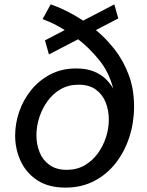

<svg xmlns="http://www.w3.org/2000/svg" viewBox="-20 -845 671 875"><path d="M279 10Q201 10 150 -23.5Q99 -57 74 -111.5Q49 -166 49 -227Q49 -282 67.5 -336Q86 -390 122 -434.5Q158 -479 209.5 -506Q261 -533 327 -533Q375 -533 408.5 -519Q442 -505 463 -484Q484 -463 496 -441Q477 -516 431.5 -572Q386 -628 336 -666L203 -597L185 -661L275 -708Q233 -734 203.5 -746Q174 -758 174 -758L211 -825Q211 -825 231.5 -817.5Q252 -810 285.5 -793.5Q319 -777 359 -751L501 -825L519 -761L417 -708Q462 -671 501.5 -621Q541 -571 566 -505.5Q591 -440 591 -359Q591 -287 569.5 -220.5Q548 -154 507.5 -102Q467 -50 409 -20Q351 10 279 10ZM284 -71Q330 -71 365.5 -91.5Q401 -112 425.5 -145.5Q450 -179 463 -219.5Q476 -260 476 -300Q476 -342 461.5 -378.5Q447 -415 416.5 -437Q386 -459 338 -459Q292 -459 256.5 -438.5Q221 -418 196.5 -384Q172 -350 159 -309.5Q146 -269 146 -229Q146 -187 160.5 -151Q175 -115 206 -93Q237 -71 284 -71Z"/></svg>

Font: Be Vietnam Pro
Style: Italic
Weight: 400
Italic angle: -12°
Designer: Lam Bao, Tony Le, Vietanh Nguyen
Foundry: Yellow Type Foundry
Version: Version 1.002; ttfautohint (v1.8.3)